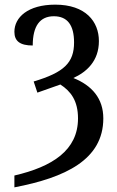

<svg xmlns="http://www.w3.org/2000/svg" viewBox="-20 -567 504 827"><path d="M42 189V240C261 198 425 121 425 -57C425 -143 376 -199 296 -231C353 -257 406 -304 406 -390C406 -474 349 -547 218 -547C100 -547 42 -492 42 -430C42 -390 66 -371 121 -371C121 -455 152 -497 212 -497C271 -497 299 -458 299 -384C299 -297 256 -255 125 -216L141 -168L240 -203C285 -174 316 -133 316 -57C316 80 206 151 42 189Z"/></svg>

Font: Noto Serif SemiCondensed Medium
Style: Regular
Weight: 500
Width: 4
Designer: Monotype Design Team
Foundry: Monotype Imaging Inc.
Version: Version 2.014